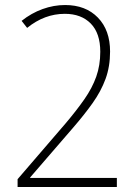

<svg xmlns="http://www.w3.org/2000/svg" viewBox="-20 -744 548 764"><path d="M445 0H50V-31L241 -253Q285 -305 316 -349.5Q347 -394 363 -439Q379 -484 379 -538Q379 -612 341 -650.5Q303 -689 238 -689Q157 -689 88 -633L66 -661Q105 -692 149.5 -708Q194 -724 239 -724Q321 -724 369.5 -674Q418 -624 418 -539Q418 -479 400 -430Q382 -381 349 -334.5Q316 -288 271 -236L100 -38V-36H445Z"/></svg>

Font: Noto Sans Khmer UI SemiCondensed ExtraLight
Style: Regular
Weight: 200
Width: 4
Designer: Danh Hong and the Monotype Design Team
Foundry: Monotype Imaging Inc.
Version: Version 2.002; ttfautohint (v1.8.4.7-5d5b)